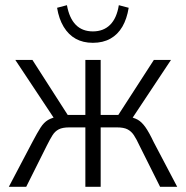

<svg xmlns="http://www.w3.org/2000/svg" viewBox="-20 -720 718 740"><path d="M14 0 105 -173Q124 -209 136.5 -228.5Q149 -248 165 -257.5Q181 -267 209 -272L193 -257L39 -489H105L241 -277H309V-489H368V-277H436L573 -489H639L485 -257L469 -272Q496 -267 511 -258.5Q526 -250 540 -230.5Q554 -211 572 -173L663 0H597L518 -158Q506 -184 496 -199Q486 -214 471.5 -221.5Q457 -229 431 -229H368V0H309V-229H247Q221 -229 206.5 -221.5Q192 -214 182.5 -199Q173 -184 160 -158L81 0ZM338 -555Q300 -555 272 -570.5Q244 -586 225.5 -616.5Q207 -647 200 -690L238 -700Q247 -650 272 -624.5Q297 -599 338 -599Q379 -599 404.5 -624.5Q430 -650 438 -700L476 -690Q469 -647 451.5 -617Q434 -587 405.5 -571Q377 -555 338 -555Z"/></svg>

Font: Nunito Sans 10pt Condensed Light
Style: Regular
Weight: 300
Width: 3
Designer: Vernon Adams
Foundry: Vernon Adams
Version: Version 3.101;gftools[0.9.27]